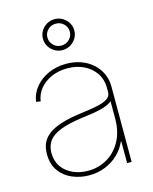

<svg xmlns="http://www.w3.org/2000/svg" viewBox="-115 -836 737 923"><g transform="rotate(-15 253.0 -374.5)"><path d="M214.4 9.8Q169.4 9.8 130.1 -7.1Q90.8 -23.9 66.9 -57.6Q43 -91.3 43 -141.1Q43 -170.9 53.2 -194.8Q63.5 -218.8 87.6 -237.1Q111.8 -255.4 152.3 -268.3Q192.9 -281.2 253.4 -289.1Q295.9 -294.4 330.1 -301Q364.3 -307.6 384.3 -319.6Q404.3 -331.5 404.3 -353V-375Q404.3 -416 383.5 -447.3Q362.8 -478.5 326.7 -496.6Q290.5 -514.6 243.7 -514.6Q200.7 -514.6 165.3 -499.3Q129.9 -483.9 107.2 -456.8Q84.5 -429.7 79.6 -394L57.6 -397.9Q63.5 -438.5 89.4 -469.7Q115.2 -501 155.5 -519Q195.8 -537.1 243.7 -537.1Q284.2 -537.1 317.6 -524.9Q351.1 -512.7 375.5 -490.7Q399.9 -468.8 413.3 -439.2Q426.8 -409.7 426.8 -375V0H404.3V-108.4H402.3Q386.7 -72.8 358.9 -46.4Q331.1 -20 294.2 -5.1Q257.3 9.8 214.4 9.8ZM214.4 -12.7Q266.6 -12.7 309.6 -37.6Q352.5 -62.5 378.4 -109.6Q404.3 -156.7 404.3 -222.7V-307.6Q393.6 -299.3 379.9 -293.2Q366.2 -287.1 348.4 -282.5Q330.6 -277.8 307.9 -274.2Q285.2 -270.5 257.3 -267.1Q186 -257.8 143.8 -241.7Q101.6 -225.6 83.5 -200.9Q65.4 -176.3 65.4 -141.1Q65.4 -100.6 85.4 -72Q105.5 -43.5 139.4 -28.1Q173.3 -12.7 214.4 -12.7ZM245.6 -605Q224.6 -605 206.8 -615.5Q189 -626 178.5 -643.6Q168 -661.1 168 -682.1Q168 -703.1 178.5 -720.5Q189 -737.8 206.8 -748.3Q224.6 -758.8 245.6 -758.8Q267.6 -758.8 285.2 -748.3Q302.7 -737.8 313.5 -720.5Q324.2 -703.1 324.2 -682.1Q324.2 -660.6 313.5 -643.3Q302.7 -626 285.2 -615.5Q267.6 -605 245.6 -605ZM246.1 -627.4Q269.5 -627.4 285.6 -643.6Q301.8 -659.7 301.8 -682.1Q301.8 -704.6 285.6 -720.5Q269.5 -736.3 246.1 -736.3Q222.7 -736.3 206.5 -720.5Q190.4 -704.6 190.4 -682.1Q190.4 -659.7 206.5 -643.6Q222.7 -627.4 246.1 -627.4Z"/></g></svg>

Font: Inter 24pt Thin
Style: Regular
Weight: 250
Designer: Rasmus Andersson
Foundry: rsms
Version: Version 4.001;git-66647c0bb